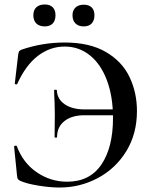

<svg xmlns="http://www.w3.org/2000/svg" viewBox="-20 -826 682 858"><path d="M70 -18Q62 -22 59.5 -26.5Q57 -31 56 -42L43 -171Q43 -174 48.5 -175Q54 -176 55 -173Q83 -98 144.5 -56Q206 -14 280 -14Q381 -14 433 -90.5Q485 -167 485 -299Q485 -394 458 -466.5Q431 -539 382 -578.5Q333 -618 269 -618Q204 -618 149.5 -576.5Q95 -535 57 -451Q56 -448 51 -449Q46 -450 46 -452L61 -580Q63 -592 65 -596Q67 -600 76 -604Q169 -636 269 -636Q381 -636 453.5 -593.5Q526 -551 559 -481.5Q592 -412 592 -330Q592 -228 544.5 -150.5Q497 -73 417.5 -30.5Q338 12 246 12Q204 12 151.5 3.5Q99 -5 70 -18ZM225 -315 224 -366Q222 -402 222 -423Q222 -425 228 -425Q234 -425 234 -423Q235 -384 268.5 -360.5Q302 -337 359 -337H557V-311H357Q301 -311 268 -285Q235 -259 235 -213Q235 -211 229.5 -211Q224 -211 224 -213ZM129 -758Q129 -781 142.5 -793.5Q156 -806 180 -806Q203 -806 215.5 -793.5Q228 -781 228 -758Q228 -734 215.5 -721Q203 -708 180 -708Q156 -708 142.5 -721Q129 -734 129 -758ZM304 -758Q304 -780 317.5 -792.5Q331 -805 354 -805Q377 -805 389.5 -793Q402 -781 402 -758Q402 -734 389.5 -721Q377 -708 354 -708Q331 -708 317.5 -721Q304 -734 304 -758Z"/></svg>

Font: Cormorant SC SemiBold
Style: Regular
Weight: 600
Designer: Christian Thalmann (Catharsis Fonts)
Foundry: Catharsis Fonts
Version: Version 4.000